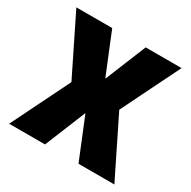

<svg xmlns="http://www.w3.org/2000/svg" viewBox="-162 -886 1036 1043"><g transform="rotate(30 356.0 -365.0)"><path d="M26 0 206 -365 26 -730H251L355 -475H357L461 -730H686L506 -365L686 0H461L357 -255H355L251 0Z"/></g></svg>

Font: M PLUS 1 Black
Style: Regular
Weight: 900
Designer: Coji Morishita
Foundry: UNDERFOREST DESIGN
Version: Version 1.001